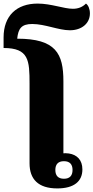

<svg xmlns="http://www.w3.org/2000/svg" viewBox="-40 -1040 522 1072"><path d="M280 12C374 12 420 -28 420 -94C420 -147 390 -176 345 -183C332 -185 318 -185 314 -184V-586C314 -741 272 -824 56 -824C62 -880 79 -906 140 -906C211 -906 287 -871 350 -871C417 -871 462 -910 462 -965C462 -990 453 -1011 440 -1020C420 -1000 396 -991 367 -991C316 -991 246 -1020 170 -1020C53 -1020 -20 -952 -20 -831V-772C121 -772 125 -703 125 -572V-128C125 -40 173 12 280 12ZM317 -42C284 -42 269 -60 269 -91C269 -122 284 -140 317 -140C350 -140 365 -122 365 -91C365 -60 350 -42 317 -42Z"/></svg>

Font: Noto Serif Thai Black
Style: Regular
Weight: 900
Designer: Monotype Design Team
Foundry: Monotype Imaging Inc.
Version: Version 2.002